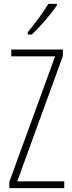

<svg xmlns="http://www.w3.org/2000/svg" viewBox="-20 -969 371 989"><path d="M273 -941V-949H229C198 -898 166 -856 123 -803V-791H144C184 -828 241 -894 273 -941ZM311 0V-35H69L304 -681V-714H38V-679H264L28 -32V0Z"/></svg>

Font: Noto Sans Gurmukhi UI ExtraCondensed ExtraLight
Style: Regular
Weight: 200
Width: 2
Designer: Jelle Bosma - Monotype Design Team
Foundry: Monotype Imaging Inc.
Version: Version 2.004